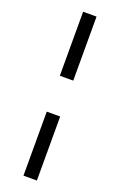

<svg xmlns="http://www.w3.org/2000/svg" viewBox="-172 -789 621 995"><g transform="rotate(20 138.5 -291.0)"><path d="M102 -390H176V-743H102ZM102 161H176V-192H102Z"/></g></svg>

Font: Saira UNSAM SC
Style: Regular
Weight: 400
Designer: Hector Gatti with collaboration of the Omnibus-Type team
Foundry: Omnibus-Type
Version: Version 1.072;PS 001.072;hotconv 1.0.88;makeotf.lib2.5.64775